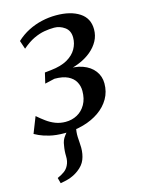

<svg xmlns="http://www.w3.org/2000/svg" viewBox="-121 -632 702 946"><g transform="rotate(-15 230.0 -159.5)"><path d="M68.5 242.5 61 214Q83.5 204 97.5 193.5Q111.5 183 119.5 166.5Q129.5 147 128.5 120.8Q127.5 94.5 132.5 67.5Q135.5 40.5 151 21.2Q166.5 2 177 -12L237.5 -48.5Q219.5 -27.5 213.5 -5.2Q207.5 17 208.5 45Q209 57.5 210.2 72Q211.5 86.5 211.5 99.5Q211.5 132.5 200.8 159.5Q190 186.5 162 207Q144 220.5 122.2 229Q100.5 237.5 68.5 242.5ZM152 9.5Q107 9.5 75 1.5Q43 -6.5 24.5 -15.2Q6 -24 2 -26.5L34.5 -109Q54 -92 74.8 -76.8Q95.5 -61.5 119.5 -52.2Q143.5 -43 171 -43Q203.5 -43 230.2 -57.5Q257 -72 273.2 -100.5Q289.5 -129 289.5 -169.5Q289.5 -195 277.5 -216.2Q265.5 -237.5 239.8 -250Q214 -262.5 172 -262.5L122 -251L134.5 -304.5L167 -308Q218.5 -313.5 250.8 -332Q283 -350.5 298.2 -377.5Q313.5 -404.5 313.5 -435Q313.5 -470.5 288.8 -488.2Q264 -506 235 -506Q210.5 -506 184.8 -501.5Q159 -497 130.8 -483.8Q102.5 -470.5 70.5 -443L56 -486Q84.5 -512.5 117.5 -529.2Q150.5 -546 186.5 -554.2Q222.5 -562.5 259.5 -562.5Q334 -562.5 378.8 -533.2Q423.5 -504 423.5 -447.5Q423.5 -415.5 409 -388.8Q394.5 -362 368.8 -340.5Q343 -319 308.2 -304.5Q273.5 -290 233.5 -283L230 -291Q284 -297 323 -283Q362 -269 383 -241Q404 -213 404 -177Q404 -134 384 -99.5Q364 -65 329.2 -40.8Q294.5 -16.5 248.8 -3.5Q203 9.5 152 9.5Z"/></g></svg>

Font: Merriweather 28pt
Style: Italic
Weight: 400
Italic angle: -7.8°
Version: Version 2.101